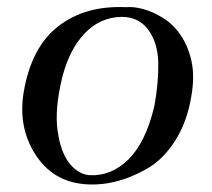

<svg xmlns="http://www.w3.org/2000/svg" viewBox="-20 -497 590 535"><path d="M513 -228Q501 -156 467.5 -104Q434 -52 389 -26.5Q344 -1 300 9.5Q256 20 214 16Q126 8 78 -67.5Q30 -143 46 -240Q67 -365 142 -423.5Q217 -482 330 -477H331Q353 -479 380 -471.5Q407 -464 435 -446.5Q463 -429 483.5 -399Q504 -369 513.5 -327Q523 -285 513 -228ZM410 -201Q422 -266 421 -321.5Q420 -377 393.5 -413.5Q367 -450 319 -450Q259 -449 216 -404Q173 -359 153 -280Q132 -192 140.5 -132.5Q149 -73 173 -42.5Q197 -12 228 -9Q289 -5 337.5 -52.5Q386 -100 410 -201Z"/></svg>

Font: GFS Artemisia
Style: Italic
Weight: 400
Italic angle: -12°
Designer: Takis Katsoulidis and George D. Matthiopoulos
Foundry: George Matthiopoulos and Takis Katsoulidis
Version: Version 1.0